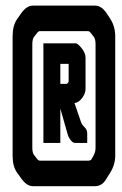

<svg xmlns="http://www.w3.org/2000/svg" viewBox="-20 -678 428 676"><path d="M385.7 -129.9Q385.7 -98.6 368.2 -70.3L351.6 -43.9Q337.9 -22.5 314.5 -22.5H95.7Q74.2 -22.5 54.7 -49.8L40 -70.3Q24.4 -91.8 24.4 -129.9V-549.8Q24.4 -587.9 40 -610.4L53.7 -629.9Q73.2 -658.2 95.7 -658.2H314.5Q337.9 -658.2 356.4 -629.9L369.1 -610.4Q385.7 -584 385.7 -549.8ZM316.4 -522.5Q316.4 -540 310.5 -547.9L300.8 -560.5Q294.9 -568.4 290 -568.4H120.1Q115.2 -568.4 109.4 -560.5L99.6 -547.9Q93.8 -540 93.8 -522.5V-158.2Q93.8 -140.6 99.6 -132.8L109.4 -120.1Q115.2 -112.3 120.1 -112.3H290Q299.8 -112.3 302.7 -118.2L310.5 -132.8Q316.4 -143.6 316.4 -158.2ZM132.8 -525.4H247.1Q252.9 -525.4 265.6 -510.7Q281.2 -492.2 281.2 -474.6V-365.2Q281.2 -348.6 268.6 -332Q254.9 -315.4 242.2 -315.4L265.6 -247.1Q268.6 -239.3 275.4 -232.4Q287.1 -222.7 287.1 -208V-174.8H244.1Q235.4 -174.8 226.6 -187.5Q220.7 -196.3 218.8 -203.1L192.4 -295.9V-174.8H132.8ZM215.8 -382.8 221.7 -389.6V-453.1H192.4V-382.8Z"/></svg>

Font: Vancouver Drive
Style: Bold
Weight: 700
Designer: Valery Zaveryaev
Foundry: Cyreal (www.cyreal.org)
Version: Version 1.01